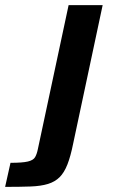

<svg xmlns="http://www.w3.org/2000/svg" viewBox="-128 -530 440 750"><path d="M-108 200 -87 106Q-41 106 -19.5 101Q2 96 9 84Q16 72 20 52L140 -510H273L158 30Q148 80 135.5 112Q123 144 105 162Q87 180 59.5 188.5Q32 197 -9 198.5Q-50 200 -108 200Z"/></svg>

Font: Saira SemiExpanded SemiBold
Style: Italic
Weight: 600
Width: 6
Italic angle: -12°
Designer: Hector Gatti with collaboration of the Omnibus-Type team
Foundry: Omnibus-Type
Version: Version 1.101